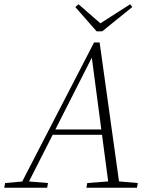

<svg xmlns="http://www.w3.org/2000/svg" viewBox="-54 -880 711 900"><path d="M-34 0 -30 -22 60 -30H75L171 -22L167 0ZM35 0 387 -681H413L508 0H457L374 -628H385L381 -619L67 0ZM179 -248 187 -273H452L451 -248ZM351 0 355 -22 471 -31H489L592 -22L588 0ZM314 -860 429 -760H400L556 -860L566 -847L425 -733H399L299 -847Z"/></svg>

Font: Source Serif 4 36pt Light
Style: Italic
Weight: 300
Italic angle: -12°
Designer: Frank Grießhammer
Foundry: Adobe Systems Incorporated
Version: Version 4.004;hotconv 1.0.116;makeotfexe 2.5.65601